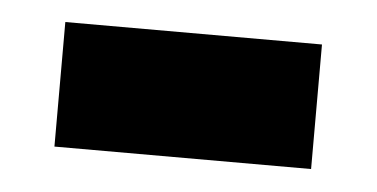

<svg xmlns="http://www.w3.org/2000/svg" viewBox="-27 -361 422 215"><g transform="rotate(5 184.0 -254.0)"><path d="M39.5 -184V-324H328V-184Z"/></g></svg>

Font: Anek Gujarati ExtraBold
Style: Regular
Weight: 800
Version: Version 1.003